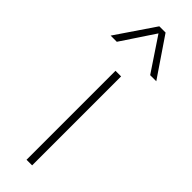

<svg xmlns="http://www.w3.org/2000/svg" viewBox="-303 -816 824 824"><g transform="rotate(45 108.5 -404.0)"><path d="M91.5 0V-540H125.5V0ZM-30 -632 89.5 -808H127.5L247 -632H210L108.5 -784L7.5 -632Z"/></g></svg>

Font: Encode Sans SemiExpanded SemiExpanded Thin
Style: Regular
Weight: 100
Width: 6
Designer: Multiple Designers
Foundry: Impallari Type
Version: Version 3.000; ttfautohint (v1.8.3) -l 8 -r 50 -G 200 -x 14 